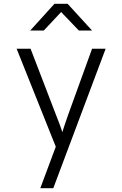

<svg xmlns="http://www.w3.org/2000/svg" viewBox="-20 -805 640 1005"><path d="M191 180 272 -37 67 -550H140L273 -204Q283 -179 292.5 -153.5Q302 -128 306 -113Q311 -128 319.5 -154Q328 -180 337 -205L462 -550H533L259 180ZM138 -645 265 -785H334L462 -645H393L300 -742L209 -645Z"/></svg>

Font: JetBrains Mono NL ExtraLight
Style: Regular
Weight: 200
Designer: Philipp Nurullin, Konstantin Bulenkov
Foundry: JetBrains
Version: Version 2.304; ttfautohint (v1.8.4.7-5d5b)